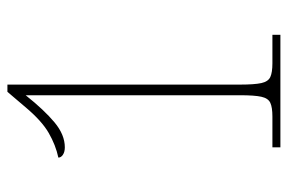

<svg xmlns="http://www.w3.org/2000/svg" viewBox="-146 -612 758 505"><g transform="rotate(-90 232.5 -359.0)"><path d="M98 0V-21H179Q203 -21 215 -26.5Q227 -32 231 -50Q235 -68 235 -106V-670Q196 -621 163.5 -594Q131 -567 98 -567Q86 -567 78.5 -572Q71 -577 71 -584Q104 -591 136 -609.5Q168 -628 204 -671L244 -718H263V-106Q263 -68 267 -50Q271 -32 283 -26.5Q295 -21 319 -21H394V0Z"/></g></svg>

Font: Noto Serif Lao Condensed Thin
Style: Regular
Weight: 100
Width: 3
Designer: Monotype Design Team
Foundry: Monotype Imaging Inc.
Version: Version 2.003; ttfautohint (v1.8.4.7-5d5b)